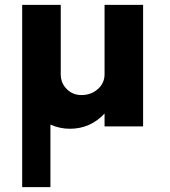

<svg xmlns="http://www.w3.org/2000/svg" viewBox="-20 -520 699 790"><path d="M410.2 -500H568.8V0H410.2V-52.7Q351.6 9.8 267.6 9.8Q225.6 9.8 187.5 -7.3V250H71.3V-500H230V-213.9Q230 -178.2 254.6 -153.6Q279.3 -128.9 314.9 -128.9Q355 -128.9 382.6 -153.6Q410.2 -178.2 410.2 -213.9Z"/></svg>

Font: Now Alt
Style: Bold
Weight: 700
Designer: Alfredo Marco Pradil
Foundry: Alfredo Marco Pradil
Version: Version 1.002;PS 001.002;hotconv 1.0.88;makeotf.lib2.5.64775